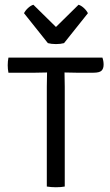

<svg xmlns="http://www.w3.org/2000/svg" viewBox="-20 -785 465 808"><path d="M177 -420.5Q177 -436.5 177.5 -450Q178 -463.5 178 -480Q168.5 -480 152.5 -479.5Q136.5 -479 127.5 -479H15.5Q12.5 -494.5 12.5 -510.5Q12.5 -527 15.5 -542.5H411Q416 -528.5 416 -513Q416 -496 407.2 -487.5Q398.5 -479 373 -479H302Q293.5 -479 276.8 -479.5Q260 -480 251.5 -480Q251.5 -463.5 252 -450Q252.5 -436.5 252.5 -420.5V0Q237 3 215 3Q206 3 195.5 2.2Q185 1.5 177 0ZM181.5 -603.5 81 -729.5Q87.5 -742 98.8 -752Q110 -762 120.5 -765L215.5 -671.5L310.5 -765Q321 -762 332.2 -752Q343.5 -742 350 -729.5L249.5 -603.5Q235 -599.5 215.5 -599.5Q196 -599.5 181.5 -603.5Z"/></svg>

Font: Signika SC Light
Style: Regular
Weight: 300
Designer: Anna Giedryś
Foundry: Anna Giedryś
Version: Version 2.000; ttfautohint (v1.8.3) -l 8 -r 50 -G 200 -x 9 -